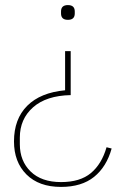

<svg xmlns="http://www.w3.org/2000/svg" viewBox="-20 -531 496 755"><path d="M220 204Q133 204 84 155Q35 106 35 25Q35 -63 87 -115Q139 -167 236 -176V-330H258V-157Q162 -155 110 -109Q58 -63 58 10V36Q58 102 100.5 143.5Q143 185 220 185Q295 185 337.5 149.5Q380 114 399 48L419 53Q399 125 350 164.5Q301 204 220 204ZM247 -453Q220 -453 220 -478V-486Q220 -511 247 -511Q274 -511 274 -486V-478Q274 -453 247 -453Z"/></svg>

Font: IBM Plex Sans Devanagari Thin
Style: Regular
Weight: 100
Designer: Mike Abbink, Paul van der Laan, Pieter van Rosmalen, Erin McLaughlin
Foundry: Bold Monday
Version: Version 1.1